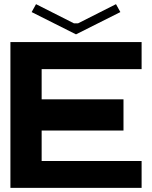

<svg xmlns="http://www.w3.org/2000/svg" viewBox="-20 -902 730 922"><path d="M660 -570H180V-425H573V-275H180V-129H660V0H30V-700H660ZM153 -882 335 -790H355L537 -882L558 -844L345 -737L132 -844Z"/></svg>

Font: Vina Sans
Style: Regular
Weight: 400
Designer: Andree Nguyen
Foundry: Nguyen Type Foundry
Version: Version 1.002; ttfautohint (v1.8.4.7-5d5b);gftools[0.9.28]